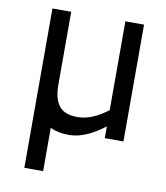

<svg xmlns="http://www.w3.org/2000/svg" viewBox="-84 -620 770 890"><g transform="rotate(10 301.5 -175.0)"><path d="M434.1 -549.8H522V0H434.1V-55.2Q343.8 14.2 268.1 14.2Q214.8 14.2 179.2 -3.9V200.2H90.8V-549.8H179.2V-208Q179.2 -140.6 205.1 -107.4Q231 -74.2 292 -74.2Q359.4 -74.2 434.1 -131.8Z"/></g></svg>

Font: Stilu
Style: Regular
Weight: 400
Designer: Genilson Lima Santos
Foundry: Genilson Lima Santos
Version: Version 1.200;PS 001.200;hotconv 1.0.88;makeotf.lib2.5.64775